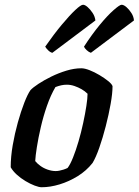

<svg xmlns="http://www.w3.org/2000/svg" viewBox="-20 -787 583 807"><path d="M155 0Q144 0 125.5 -7Q107 -14 87 -26Q67 -38 50.5 -53Q34 -68 25 -84Q25 -128 33.5 -177Q42 -226 55 -272.5Q68 -319 82 -355Q96 -391 108 -408Q118 -419 141.5 -434.5Q165 -450 195.5 -465Q226 -480 259 -490Q292 -500 322 -500Q336 -500 356.5 -492Q377 -484 398 -471.5Q419 -459 434.5 -446.5Q450 -434 453 -425Q453 -395 445 -350Q437 -305 424.5 -256.5Q412 -208 397.5 -166.5Q383 -125 369 -102Q343 -69 306.5 -46.5Q270 -24 230.5 -12Q191 0 155 0ZM214 -68Q221 -68 229 -69.5Q237 -71 246.5 -74Q256 -77 264 -81Q275 -95 287 -125Q299 -155 310 -192.5Q321 -230 329.5 -269.5Q338 -309 343 -341.5Q348 -374 348 -393Q337 -404 323 -412Q309 -420 293 -425.5Q277 -431 261 -431Q249 -431 237.5 -428.5Q226 -426 213 -421Q193 -387 177.5 -342.5Q162 -298 151.5 -252.5Q141 -207 135 -169Q129 -131 128 -110Q136 -100 149.5 -90Q163 -80 180.5 -74Q198 -68 214 -68ZM362 -565Q353 -568 344 -576.5Q335 -585 333 -591Q366 -642 398.5 -681.5Q431 -721 457 -744Q483 -767 491 -767Q500 -767 511.5 -757Q523 -747 532.5 -732Q542 -717 543 -701ZM200 -565Q191 -567 182 -576Q173 -585 170 -591Q207 -644 240 -683.5Q273 -723 296.5 -745Q320 -767 329 -767Q337 -767 348 -757.5Q359 -748 369 -733Q379 -718 381 -701Z"/></svg>

Font: Texturina 12pt SemiBold
Style: Italic
Weight: 600
Italic angle: -11°
Version: Version 1.002